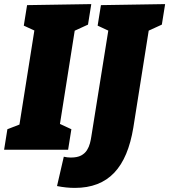

<svg xmlns="http://www.w3.org/2000/svg" viewBox="-32 -730 825 936"><path d="M397 -610 314 -572 335 -598 257 -105 247 -132 316 -100 300 0H-12L4 -100L84 -131L60 -105L138 -597L158 -571L84 -605L100 -705L413 -710ZM460 -705 773 -710 757 -610 674 -572 696 -600 618 -108Q606 -35 583 20Q560 75 525 112Q490 149 442 167.5Q394 186 333 186Q290 186 246 177L279 34Q287 36 296 37Q305 38 313 38Q345 38 363.5 28Q382 18 392 2Q402 -14 406.5 -31.5Q411 -49 413 -63L499 -600L517 -571L444 -605Z"/></svg>

Font: Bitter Thin Black
Style: Italic
Weight: 900
Italic angle: -9°
Version: Version 3.020